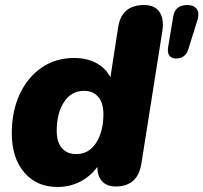

<svg xmlns="http://www.w3.org/2000/svg" viewBox="-20 -734 810 765"><path d="M209 11Q126 11 76.5 -47Q27 -105 27 -203Q27 -290 58 -357.5Q89 -425 145 -464Q201 -503 276 -503Q325 -503 362.5 -483.5Q400 -464 420 -426L451 -627Q465 -714 554 -714Q596 -714 615 -687Q634 -660 627 -611L543 -80Q528 9 441 9Q406 9 387 -11.5Q368 -32 368 -69Q340 -31 299 -10Q258 11 209 11ZM284 -120Q334 -120 363 -165Q392 -210 392 -279Q392 -324 371.5 -348Q351 -372 315 -372Q264 -372 235 -327.5Q206 -283 206 -213Q206 -168 226.5 -144Q247 -120 284 -120ZM681 -501Q663 -501 654.5 -513Q646 -525 650 -547L670 -667Q677 -714 726 -714Q753 -714 764 -698Q775 -682 767 -655L730 -537Q719 -501 681 -501Z"/></svg>

Font: Nunito Black
Style: Italic
Weight: 900
Italic angle: -9°
Designer: Vernon Adams
Foundry: Vernon Adams
Version: Version 3.601; ttfautohint (v1.8.2.53-6de2)